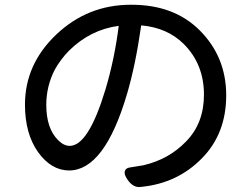

<svg xmlns="http://www.w3.org/2000/svg" viewBox="-20 -713 1040 792"><path d="M803.7 -587.9Q913.1 -478.5 913.1 -319.8Q913.1 -161.1 812.5 -59.6Q712.9 42 565.4 57.6Q559.6 58.6 553.7 58.6Q526.4 58.6 504.9 26.4Q494.1 9.8 494.1 0Q494.1 -19.5 517.6 -22.5L571.3 -31.2Q676.8 -55.7 748 -129.9Q821.3 -205.1 821.3 -322.3Q821.3 -448.2 738.3 -531.2Q670.9 -598.6 562.5 -608.4Q539.1 -444.3 503.9 -325.2Q411.1 -10.7 265.6 -9.8Q191.4 -9.8 136.7 -85.9Q83 -162.1 83 -281.2Q83 -448.2 212.4 -570.8Q341.8 -693.4 519.5 -693.4Q521.5 -693.4 522.5 -693.4Q698.2 -693.4 803.7 -587.9ZM206.1 -425.8Q170.9 -357.4 170.9 -280.3Q170.9 -183.6 219.7 -134.8Q243.2 -111.3 267.6 -111.3Q344.7 -111.3 415 -343.8Q453.1 -471.7 469.7 -606.4Q352.5 -590.8 264.6 -503.9Q229.5 -467.8 206.1 -425.8Z"/></svg>

Font: TaiwanPearl
Style: Regular
Weight: 400
Version: Version 2.102